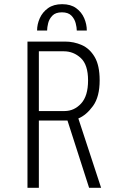

<svg xmlns="http://www.w3.org/2000/svg" viewBox="-20 -899 590 919"><path d="M111.5 0V-700H291.5Q333.5 -700 371.2 -683.5Q409 -667 433 -626.5Q457 -586 457 -514.5Q457 -435.5 425.2 -391.8Q393.5 -348 355 -332L464 0H406.5L303 -322H166V0ZM166 -367.5H289Q335 -367.5 368.2 -403.5Q401.5 -439.5 401.5 -514Q401.5 -589 366.8 -621.2Q332 -653.5 285.5 -653.5H166ZM277.5 -879Q318.5 -879 344.5 -860Q370.5 -841 383 -812Q395.5 -783 395.5 -753H347.5Q347.5 -767.5 342.2 -788Q337 -808.5 321.8 -824.2Q306.5 -840 276.5 -840Q246 -840 230.8 -824.2Q215.5 -808.5 210.5 -788Q205.5 -767.5 205.5 -753H157.5Q157.5 -783 170.5 -812Q183.5 -841 210 -860Q236.5 -879 277.5 -879Z"/></svg>

Font: Trispace SemiCondensed ExtraLight
Style: Regular
Weight: 200
Width: 4
Designer: Tyler Finck
Foundry: Etcetera Type Company
Version: Version 1.210; ttfautohint (v1.8.3)